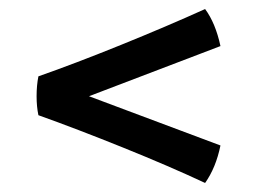

<svg xmlns="http://www.w3.org/2000/svg" viewBox="-20 -478 573 425"><path d="M468 -376 177 -265 468 -156Q458 -107 434 -73Q355 -110 252 -151.5Q149 -193 65 -223Q61 -242 61 -265Q61 -289 65 -309Q145 -337 247.5 -378.5Q350 -420 434 -458Q457 -427 468 -376Z"/></svg>

Font: Mirza SemiBold
Style: Regular
Weight: 600
Designer: Arabic design by Kourosh Beigpour, Latin design by Eduardo Tunni, engineering by Lasse Fister
Version: Version 1.0010g